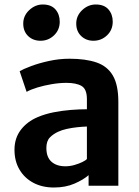

<svg xmlns="http://www.w3.org/2000/svg" viewBox="-20 -827 621 855"><path d="M220 8Q168 8 128.5 -13Q89 -34 66.8 -71.8Q44.5 -109.5 44.5 -160Q44.5 -211.5 72.5 -248.5Q100.5 -285.5 148 -305.5Q181 -319.5 219.2 -327Q257.5 -334.5 295.8 -337.5Q334 -340.5 367 -340.5L392 -309.5L367 -263.5Q348.5 -263 324.5 -260.5Q300.5 -258 277.8 -253Q255 -248 239.5 -240.5Q218 -231 202.2 -215Q186.5 -199 186.5 -168Q186.5 -127 209.2 -106.8Q232 -86.5 271 -86.5Q291 -86.5 311.2 -92.2Q331.5 -98 346.8 -105.5Q362 -113 367 -119L392.5 -90L374.5 -47Q352 -27 312 -9.5Q272 8 220 8ZM507 0H374.5V-83H367V-385.5Q367 -430 343.5 -444Q320 -458 276 -458Q244.5 -458 210.5 -452.2Q176.5 -446.5 146.8 -437.5Q117 -428.5 98.5 -418L67.5 -510Q82.5 -519 117.5 -532.2Q152.5 -545.5 198 -555.5Q243.5 -565.5 289.5 -565.5Q361.5 -565.5 410 -548.8Q458.5 -532 482.8 -490.2Q507 -448.5 507 -373ZM160.5 -645.5Q127 -645.5 105.2 -666.5Q83.5 -687.5 83.5 -722Q83.5 -757 110.2 -782Q137 -807 170.5 -807Q208 -807 227 -785Q246 -763 246 -730.5Q246 -694 220.8 -669.8Q195.5 -645.5 160.5 -645.5ZM396 -645.5Q363.5 -645.5 341.5 -666.5Q319.5 -687.5 319.5 -722Q319.5 -757 346 -782Q372.5 -807 406.5 -807Q444 -807 463 -785Q482 -763 482 -730.5Q482 -694 456.8 -669.8Q431.5 -645.5 396 -645.5Z"/></svg>

Font: Merriweather Sans SemiBold
Style: Regular
Weight: 600
Designer: Eben Sorkin
Foundry: Eben Sorkin
Version: Version 2.001